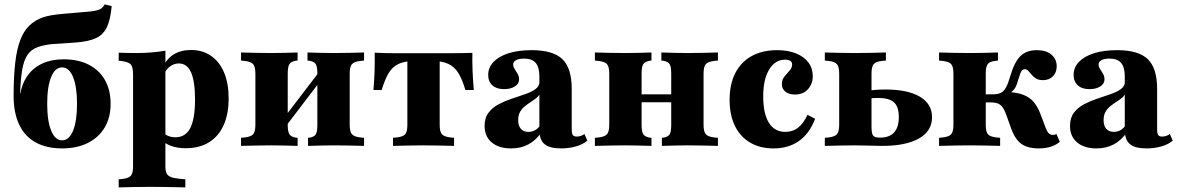

<svg xmlns="http://www.w3.org/2000/svg" viewBox="-20 -655 5298 862"><path d="M258.9 11.3Q188.7 11.3 139.9 -15.7Q91.1 -42.7 66.1 -95.6Q41.1 -148.4 41.1 -224.2Q41.1 -311.3 48.4 -373.4Q55.6 -435.5 71.4 -476.2Q87.1 -516.9 112.1 -540.3Q137.1 -564.5 170.2 -576.2Q203.2 -587.9 261.3 -592.7Q283.9 -594.4 304.8 -596.4Q325.8 -598.4 345.6 -600Q365.3 -601.6 383.9 -603.2Q404 -605.6 416.5 -608.9Q429 -612.1 437.1 -619Q445.2 -625.8 450 -635.5L481.5 -627.4Q475.8 -566.9 459.7 -532.7Q443.5 -498.4 409.3 -483.1Q375 -467.7 314.5 -463.7Q302.4 -462.9 285.5 -461.7Q268.5 -460.5 250.8 -459.3Q233.1 -458.1 216.9 -457.3Q174.2 -453.2 146.4 -442.3Q118.5 -431.5 102.8 -407.7Q87.1 -383.9 79.8 -342.3Q72.6 -300.8 70.2 -236.3H79L69.4 -222.6Q76.6 -275.8 102 -312.9Q127.4 -350 169 -369.4Q210.5 -388.7 266.1 -388.7Q331.5 -388.7 378.6 -364.5Q425.8 -340.3 451.2 -295.6Q476.6 -250.8 476.6 -188.7Q476.6 -127.4 450 -82.7Q423.4 -37.9 374.6 -13.3Q325.8 11.3 258.9 11.3ZM258.9 -25Q290.3 -25 308.1 -68.5Q325.8 -112.1 325.8 -188.7Q325.8 -265.3 308.1 -308.9Q290.3 -352.4 258.9 -352.4Q227.4 -352.4 209.7 -309.3Q191.9 -266.1 191.9 -188.7Q191.9 -112.1 209.7 -68.5Q227.4 -25 258.9 -25Z M650 183.9Q613.7 183.9 581.5 184.7Q549.2 185.5 512.9 186.3V150L529 148.4Q558.1 145.2 567.7 133.5Q577.4 121.8 577.4 91.9V-209.7H722.6V91.9Q722.6 112.1 727.8 123Q733.1 133.9 746.8 139.5Q760.5 145.2 786.3 147.6L812.1 150V186.3Q783.1 185.5 756.9 185.1Q730.6 184.7 704.4 184.3Q678.2 183.9 650 183.9ZM837.1 -430.6Q889.5 -430.6 927.4 -404.4Q965.3 -378.2 985.9 -329.8Q1006.5 -281.5 1006.5 -213.7Q1006.5 -142.7 983.9 -92.7Q961.3 -42.7 918.1 -16.1Q875 10.5 813.7 10.5Q776.6 10.5 748 0Q719.4 -10.5 703.2 -29L708.9 -62.9Q719.4 -51.6 734.3 -45.2Q749.2 -38.7 767.7 -38.7Q812.9 -38.7 834.3 -80.2Q855.6 -121.8 855.6 -208.9Q855.6 -289.5 837.9 -329.8Q820.2 -370.2 782.3 -370.2Q762.1 -370.2 744 -357.3Q725.8 -344.4 715.3 -319.4L708.9 -346.8Q725.8 -389.5 758.9 -410.1Q791.9 -430.6 837.1 -430.6ZM577.4 -209.7V-321.8Q577.4 -353.2 567.7 -364.9Q558.1 -376.6 529 -380.6L512.9 -382.3V-418.5Q533.1 -417.7 550.8 -417.3Q568.5 -416.9 591.9 -416.9Q630.6 -416.9 662.1 -419.8Q693.5 -422.6 722.6 -427.4V-418.5V-209.7Z M1477.4 -2.4Q1447.6 -2.4 1421 -1.6Q1394.4 -0.8 1362.9 0V-36.3L1370.2 -37.1Q1390.3 -40.3 1397.6 -51.6Q1404.8 -62.9 1404.8 -94.4V-209.7H1550V-94.4Q1550 -64.5 1559.7 -52.8Q1569.4 -41.1 1598.4 -37.9L1614.5 -36.3V0Q1578.2 -0.8 1546.4 -1.6Q1514.5 -2.4 1477.4 -2.4ZM1199.2 -2.4Q1162.9 -2.4 1130.6 -1.6Q1098.4 -0.8 1062.1 0V-36.3L1078.2 -37.9Q1107.3 -41.1 1116.9 -52.8Q1126.6 -64.5 1126.6 -94.4V-325Q1126.6 -354.8 1116.9 -366.5Q1107.3 -378.2 1078.2 -381.5L1062.1 -383.1V-419.4Q1098.4 -418.5 1130.6 -417.7Q1162.9 -416.9 1199.2 -416.9Q1229.8 -416.9 1256.9 -417.7Q1283.9 -418.5 1316.1 -419.4V-383.1L1308.1 -382.3Q1287.9 -379 1279.8 -367.7Q1271.8 -356.5 1271.8 -325V-94.4Q1271.8 -62.9 1279.8 -51.6Q1287.9 -40.3 1308.1 -37.1L1316.1 -36.3V0Q1283.9 -0.8 1256.9 -1.6Q1229.8 -2.4 1199.2 -2.4ZM1404.8 -209.7V-325Q1404.8 -356.5 1397.2 -367.7Q1389.5 -379 1368.5 -382.3L1360.5 -383.1V-419.4Q1392.7 -418.5 1419.8 -417.7Q1446.8 -416.9 1477.4 -416.9Q1514.5 -416.9 1546.4 -417.7Q1578.2 -418.5 1614.5 -419.4V-383.1L1598.4 -381.5Q1569.4 -378.2 1559.7 -366.5Q1550 -354.8 1550 -325V-209.7ZM1222.6 -34.7 1221.8 -82.3 1452.4 -383.9V-336.3Z M1881.5 -2.4Q1845.2 -2.4 1813.3 -1.6Q1781.5 -0.8 1744.4 0V-36.3L1760.5 -37.9Q1790.3 -41.1 1799.6 -52.8Q1808.9 -64.5 1808.9 -94.4V-209.7H1954V-94.4Q1954 -64.5 1963.7 -52.8Q1973.4 -41.1 2002.4 -37.9L2018.5 -36.3V0Q1982.3 -0.8 1950 -1.6Q1917.7 -2.4 1881.5 -2.4ZM1846 -381.5Q1800 -381.5 1771.4 -369Q1742.7 -356.5 1725.4 -327.8Q1708.1 -299.2 1693.5 -250.8H1656.5Q1660.5 -295.2 1661.7 -337.1Q1662.9 -379 1662.1 -418.5Q1687.9 -416.9 1713.7 -416.5Q1739.5 -416.1 1764.5 -416.1H1846H1916.9H1998.4Q2024.2 -416.1 2050 -416.5Q2075.8 -416.9 2100.8 -417.7Q2100 -379 2101.6 -337.1Q2103.2 -295.2 2107.3 -250.8H2069.4Q2055.6 -298.4 2037.9 -327Q2020.2 -355.6 1991.9 -368.5Q1963.7 -381.5 1916.9 -381.5ZM1808.9 -209.7V-391.9H1954V-209.7Z M2401.6 -209.7V-311.3Q2401.6 -353.2 2385.1 -372.6Q2368.5 -391.9 2333.1 -391.9Q2310.5 -391.9 2297.2 -385.1Q2283.9 -378.2 2283.9 -365.3Q2283.9 -355.6 2290.7 -345.2Q2297.6 -334.7 2304 -323.4Q2310.5 -312.1 2310.5 -298.4Q2310.5 -279 2291.5 -266.9Q2272.6 -254.8 2242.7 -254.8Q2209.7 -254.8 2190.7 -271.8Q2171.8 -288.7 2171.8 -318.5Q2171.8 -352.4 2196 -377.4Q2220.2 -402.4 2263.7 -416.1Q2307.3 -429.8 2366.9 -429.8Q2462.9 -429.8 2504.8 -389.5Q2546.8 -349.2 2546.8 -255.6V-209.7ZM2274.2 11.3Q2219.4 11.3 2187.5 -15.7Q2155.6 -42.7 2155.6 -89.5Q2155.6 -125.8 2173.4 -149.2Q2191.1 -172.6 2219 -187.1Q2246.8 -201.6 2278.2 -212.1Q2309.7 -222.6 2337.9 -232.3Q2366.1 -241.9 2384.3 -255.2Q2402.4 -268.5 2402.4 -289.5L2406.5 -242.7Q2402.4 -227.4 2390.7 -217.3Q2379 -207.3 2364.9 -198.4Q2350.8 -189.5 2337.1 -178.6Q2323.4 -167.7 2314.9 -152.8Q2306.5 -137.9 2306.5 -115.3Q2306.5 -90.3 2318.5 -76.6Q2330.6 -62.9 2352.4 -62.9Q2369.4 -62.9 2383.9 -71.4Q2398.4 -79.8 2408.9 -98.4L2410.5 -60.5Q2385.5 -24.2 2351.6 -6.5Q2317.7 11.3 2274.2 11.3ZM2546.8 -74.2Q2546.8 -55.6 2551.6 -48.8Q2556.5 -41.9 2569.4 -41.9Q2579 -41.9 2587.5 -44.8Q2596 -47.6 2604 -53.2L2616.9 -23.4Q2596.8 -6.5 2565.7 2.4Q2534.7 11.3 2498.4 11.3Q2447.6 11.3 2424.6 -8.1Q2401.6 -27.4 2401.6 -70.2V-209.7H2546.8Z M3066.1 -2.4Q3036.3 -2.4 3009.7 -1.6Q2983.1 -0.8 2951.6 0V-36.3L2958.9 -37.1Q2979 -40.3 2986.3 -51.6Q2993.5 -62.9 2993.5 -94.4V-209.7H3138.7V-94.4Q3138.7 -64.5 3148.4 -52.8Q3158.1 -41.1 3187.1 -37.9L3203.2 -36.3V0Q3166.9 -0.8 3135.1 -1.6Q3103.2 -2.4 3066.1 -2.4ZM2787.9 -2.4Q2751.6 -2.4 2719.4 -1.6Q2687.1 -0.8 2650.8 0V-36.3L2666.9 -37.9Q2696 -41.1 2705.6 -52.8Q2715.3 -64.5 2715.3 -94.4V-325Q2715.3 -354.8 2705.6 -366.5Q2696 -378.2 2666.9 -381.5L2650.8 -383.1V-419.4Q2687.1 -418.5 2719.4 -417.7Q2751.6 -416.9 2787.9 -416.9Q2818.5 -416.9 2845.6 -417.7Q2872.6 -418.5 2904.8 -419.4V-383.1L2896.8 -382.3Q2876.6 -379 2868.5 -367.7Q2860.5 -356.5 2860.5 -325V-94.4Q2860.5 -62.9 2868.5 -51.6Q2876.6 -40.3 2896.8 -37.1L2904.8 -36.3V0Q2872.6 -0.8 2845.6 -1.6Q2818.5 -2.4 2787.9 -2.4ZM2993.5 -209.7V-325Q2993.5 -356.5 2985.9 -367.7Q2978.2 -379 2957.3 -382.3L2949.2 -383.1V-419.4Q2981.5 -418.5 3008.5 -417.7Q3035.5 -416.9 3066.1 -416.9Q3103.2 -416.9 3135.1 -417.7Q3166.9 -418.5 3203.2 -419.4V-383.1L3187.1 -381.5Q3158.1 -378.2 3148.4 -366.5Q3138.7 -354.8 3138.7 -325V-209.7ZM2802.4 -196V-231.5H3051.6V-196Z M3453.2 11.3Q3391.9 11.3 3347.6 -14.9Q3303.2 -41.1 3279.4 -89.9Q3255.6 -138.7 3255.6 -206.5Q3255.6 -276.6 3281 -326.6Q3306.5 -376.6 3354.4 -403.2Q3402.4 -429.8 3469.4 -429.8Q3517.7 -429.8 3553.6 -415.3Q3589.5 -400.8 3609.3 -374.6Q3629 -348.4 3629 -312.9Q3629 -279 3607.7 -254.8Q3586.3 -230.6 3548.4 -230.6Q3521.8 -230.6 3506 -243.5Q3490.3 -256.5 3490.3 -277.4Q3490.3 -297.6 3502 -311.7Q3513.7 -325.8 3525 -338.3Q3536.3 -350.8 3536.3 -366.1Q3536.3 -376.6 3527.8 -381.9Q3519.4 -387.1 3504.8 -387.1Q3459.7 -387.1 3433.1 -342.7Q3406.5 -298.4 3406.5 -222.6Q3406.5 -145.2 3431.9 -104Q3457.3 -62.9 3505.6 -62.9Q3539.5 -62.9 3563.7 -82.3Q3587.9 -101.6 3605.6 -139.5L3639.5 -121.8Q3614.5 -55.6 3567.3 -22.2Q3520.2 11.3 3453.2 11.3Z M3747.6 -209.7V-325Q3747.6 -354.8 3737.9 -366.5Q3728.2 -378.2 3699.2 -381.5L3683.1 -383.1V-419.4Q3719.4 -418.5 3751.6 -417.7Q3783.9 -416.9 3820.2 -416.9Q3856.5 -416.9 3888.3 -417.7Q3920.2 -418.5 3957.3 -419.4V-383.1L3940.3 -381.5Q3911.3 -378.2 3902 -366.5Q3892.7 -354.8 3892.7 -325V-209.7ZM3820.2 -2.4Q3783.9 -2.4 3751.6 -1.6Q3719.4 -0.8 3683.1 0V-36.3L3699.2 -37.9Q3728.2 -41.1 3737.9 -52.8Q3747.6 -64.5 3747.6 -94.4V-209.7H3892.7V-85.5Q3892.7 -66.1 3895.6 -55.6Q3898.4 -45.2 3906.5 -41.1Q3914.5 -37.1 3929 -37.1H3930.6Q3973.4 -37.1 3994.4 -60.5Q4015.3 -83.9 4015.3 -129.8Q4015.3 -175.8 3993.5 -195.6Q3971.8 -215.3 3921.8 -215.3Q3910.5 -215.3 3897.6 -214.5Q3884.7 -213.7 3862.9 -211.3V-246Q3891.1 -250 3912.5 -251.6Q3933.9 -253.2 3954.8 -253.2Q4054.8 -253.2 4109.7 -221Q4164.5 -188.7 4164.5 -129Q4164.5 -66.9 4106 -33.5Q4047.6 0 3940.3 0Q3912.1 0 3883.9 -1.2Q3855.6 -2.4 3820.2 -2.4Z M4260.5 -209.7V-325Q4260.5 -354.8 4250.8 -366.5Q4241.1 -378.2 4212.1 -381.5L4196 -383.1V-419.4Q4232.3 -418.5 4264.5 -417.7Q4296.8 -416.9 4333.1 -416.9Q4366.9 -416.9 4396.4 -417.7Q4425.8 -418.5 4460.5 -419.4V-383.1L4448.4 -381.5Q4423.4 -379 4414.5 -367.3Q4405.6 -355.6 4405.6 -325V-209.7ZM4333.1 -2.4Q4296.8 -2.4 4264.5 -1.6Q4232.3 -0.8 4196 0V-36.3L4212.1 -37.9Q4241.1 -41.1 4250.8 -52.8Q4260.5 -64.5 4260.5 -94.4V-209.7H4405.6V-94.4Q4405.6 -64.5 4414.9 -52.8Q4424.2 -41.1 4453.2 -37.9L4470.2 -36.3V0Q4433.1 -0.8 4401.2 -1.6Q4369.4 -2.4 4333.1 -2.4ZM4644.4 11.3Q4612.1 11.3 4588.3 2.8Q4564.5 -5.6 4548.4 -25Q4532.3 -44.4 4520.2 -76.6L4499.2 -135.5Q4491.1 -158.9 4482.3 -171.8Q4473.4 -184.7 4460.9 -189.9Q4448.4 -195.2 4427.4 -195.2H4390.3V-231.5H4438.7Q4460.5 -231.5 4474.2 -238.7Q4487.9 -246 4497.2 -263.7Q4506.5 -281.5 4515.3 -312.1Q4533.9 -375.8 4560.9 -402.8Q4587.9 -429.8 4635.5 -429.8Q4676.6 -429.8 4700.4 -409.7Q4724.2 -389.5 4724.2 -357.3Q4724.2 -329.8 4707.3 -312.5Q4690.3 -295.2 4662.9 -295.2Q4643.5 -295.2 4631.5 -302.4Q4619.4 -309.7 4611.3 -319.8Q4603.2 -329.8 4596.4 -337.1Q4589.5 -344.4 4580.6 -344.4Q4575 -344.4 4570.2 -340.7Q4565.3 -337.1 4560.9 -325.4Q4556.5 -313.7 4549.2 -290.3Q4542.7 -264.5 4530.6 -251.2Q4518.5 -237.9 4496.8 -226.6L4493.5 -242.7Q4542.7 -241.1 4573 -229.8Q4603.2 -218.5 4622.2 -195.6Q4641.1 -172.6 4654 -135.5L4674.2 -82.3Q4680.6 -64.5 4688.3 -56.9Q4696 -49.2 4706.5 -49.2Q4714.5 -49.2 4723.4 -53.2L4737.9 -18.5Q4721.8 -4 4697.6 3.6Q4673.4 11.3 4644.4 11.3Z M5029.8 -209.7V-311.3Q5029.8 -353.2 5013.3 -372.6Q4996.8 -391.9 4961.3 -391.9Q4938.7 -391.9 4925.4 -385.1Q4912.1 -378.2 4912.1 -365.3Q4912.1 -355.6 4919 -345.2Q4925.8 -334.7 4932.3 -323.4Q4938.7 -312.1 4938.7 -298.4Q4938.7 -279 4919.8 -266.9Q4900.8 -254.8 4871 -254.8Q4837.9 -254.8 4819 -271.8Q4800 -288.7 4800 -318.5Q4800 -352.4 4824.2 -377.4Q4848.4 -402.4 4891.9 -416.1Q4935.5 -429.8 4995.2 -429.8Q5091.1 -429.8 5133.1 -389.5Q5175 -349.2 5175 -255.6V-209.7ZM4902.4 11.3Q4847.6 11.3 4815.7 -15.7Q4783.9 -42.7 4783.9 -89.5Q4783.9 -125.8 4801.6 -149.2Q4819.4 -172.6 4847.2 -187.1Q4875 -201.6 4906.5 -212.1Q4937.9 -222.6 4966.1 -232.3Q4994.4 -241.9 5012.5 -255.2Q5030.6 -268.5 5030.6 -289.5L5034.7 -242.7Q5030.6 -227.4 5019 -217.3Q5007.3 -207.3 4993.1 -198.4Q4979 -189.5 4965.3 -178.6Q4951.6 -167.7 4943.1 -152.8Q4934.7 -137.9 4934.7 -115.3Q4934.7 -90.3 4946.8 -76.6Q4958.9 -62.9 4980.6 -62.9Q4997.6 -62.9 5012.1 -71.4Q5026.6 -79.8 5037.1 -98.4L5038.7 -60.5Q5013.7 -24.2 4979.8 -6.5Q4946 11.3 4902.4 11.3ZM5175 -74.2Q5175 -55.6 5179.8 -48.8Q5184.7 -41.9 5197.6 -41.9Q5207.3 -41.9 5215.7 -44.8Q5224.2 -47.6 5232.3 -53.2L5245.2 -23.4Q5225 -6.5 5194 2.4Q5162.9 11.3 5126.6 11.3Q5075.8 11.3 5052.8 -8.1Q5029.8 -27.4 5029.8 -70.2V-209.7H5175Z"/></svg>

Font: Playfair 9pt Black
Style: Regular
Weight: 900
Designer: Claus Eggers Sørensen
Foundry: Claus Eggers Sørensen
Version: Version 2.203